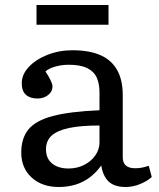

<svg xmlns="http://www.w3.org/2000/svg" viewBox="-20 -734 637 768"><path d="M215 14Q148 14 106.5 -24Q65 -62 65 -124Q65 -181 94 -216.5Q123 -252 191.5 -270Q260 -288 378 -293V-364Q378 -399 367 -423.5Q356 -448 329 -461.5Q302 -475 255 -475Q227 -475 200.5 -467.5Q174 -460 162 -448Q172 -433 178 -421.5Q184 -410 187 -402Q190 -394 190 -389Q190 -367 172 -353.5Q154 -340 130 -340Q100 -340 83.5 -355Q67 -370 67 -401Q67 -436 95 -466Q123 -496 169.5 -514.5Q216 -533 270 -533Q337 -533 381.5 -513.5Q426 -494 448.5 -454Q471 -414 471 -353V-105Q471 -83 483.5 -72Q496 -61 520 -61Q535 -61 548 -63.5Q561 -66 575 -71L587 -26Q570 -10 541 2Q512 14 483 14Q438 14 415 -7.5Q392 -29 385 -72Q364 -43 338.5 -24Q313 -5 282 4.5Q251 14 215 14ZM254 -60Q288 -60 316 -74Q344 -88 361 -112Q378 -136 378 -164V-232Q303 -232 256 -222Q209 -212 186.5 -191.5Q164 -171 164 -137Q164 -100 188.5 -80Q213 -60 254 -60ZM126 -635V-714H414V-635Z"/></svg>

Font: Literata Variable Black
Style: Regular
Weight: 900
Designer: Latin by Veronika Burian and Jose Scaglione. Greek by Irene Vlachou. Cyrillic by Vera Evstafieva.
Foundry: TypeTogether
Version: Version 3.021